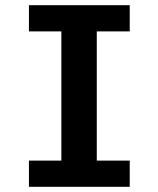

<svg xmlns="http://www.w3.org/2000/svg" viewBox="-20 -720 610 740"><path d="M480 -599H353V-101H480V0H91.5V-101H216.5V-599H91.5V-700H480Z"/></svg>

Font: League Mono Narrow SemiBold
Style: Regular
Weight: 600
Width: 3
Designer: Tyler Finck
Foundry: The League of Moveable Type / Tyler Finck
Version: Version 2.210